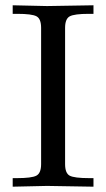

<svg xmlns="http://www.w3.org/2000/svg" viewBox="-20 -703 401 723"><path d="M27.8 0V-32.2H43Q99.1 -32.2 116.9 -41.5Q134.8 -50.8 134.8 -85V-598.1Q134.8 -632.3 117.4 -641.6Q100.1 -650.9 44.9 -650.9H27.8V-683.1L157.2 -680.2L332 -683.1V-650.9H314.9Q259.8 -650.9 242.4 -641.4Q225.1 -631.8 225.1 -598.1V-85Q225.1 -50.8 242.4 -41.5Q259.8 -32.2 316.9 -32.2H332V0L157.2 -2.9Z"/></svg>

Font: CMU Serif Upright Italic
Style: UprightItalic
Weight: 500
Version: Version 0.7.0